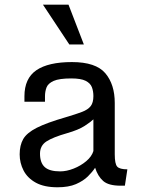

<svg xmlns="http://www.w3.org/2000/svg" viewBox="-20 -794 612 825"><path d="M227.1 10.7Q169.9 10.7 134 -9Q98.1 -28.8 81.3 -61.3Q64.5 -93.8 64.5 -130.9Q64.5 -169.9 79.8 -196.5Q95.2 -223.1 137.9 -244.9Q180.7 -266.6 263.2 -290.5Q306.2 -303.2 332 -313Q357.9 -322.8 369.6 -337.9Q381.3 -353 381.3 -381.3Q381.3 -402.3 374.8 -419.4Q368.2 -436.5 347.9 -446.8Q327.6 -457 286.1 -457Q234.4 -457 210.4 -446.3Q186.5 -435.5 179.9 -418.2Q173.3 -400.9 173.3 -379.9V-356.9H85V-380.4Q85 -457 136.2 -492.2Q187.5 -527.3 289.1 -527.3Q391.6 -527.3 432.4 -479.5Q473.1 -431.6 473.1 -351.6V-130.9Q473.1 -89.8 483.6 -78.1Q494.1 -66.4 527.3 -66.4L516.6 3.9H498Q446.3 3.9 423.3 -16.4Q400.4 -36.6 388.7 -73.2Q377.4 -55.7 357.7 -36.1Q337.9 -16.6 306.4 -2.9Q274.9 10.7 227.1 10.7ZM238.3 -57.6Q266.1 -57.6 296.4 -69.6Q326.7 -81.5 350.3 -101.3Q374 -121.1 381.3 -145V-281.2Q370.6 -270.5 344 -253.2Q317.4 -235.8 268.1 -221.7Q208 -204.6 179.9 -186.5Q151.9 -168.5 151.9 -133.8Q151.9 -94.7 172.1 -76.2Q192.4 -57.6 238.3 -57.6ZM274.4 -773.9 340.3 -603H277.8L164.6 -773.9Z"/></svg>

Font: Monda
Style: Regular
Weight: 400
Designer: Vernon Adams
Foundry: Vernon Adams
Version: Version 2.100; ttfautohint (v1.8.3)